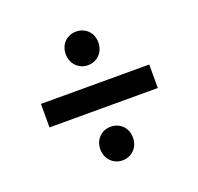

<svg xmlns="http://www.w3.org/2000/svg" viewBox="-102 -734 793 768"><g transform="rotate(-20 295.0 -350.0)"><path d="M65 -300H526V-400H65ZM295 -76C335 -76 365 -106 365 -148C365 -190 335 -219 295 -219C257 -219 226 -190 226 -148C226 -106 257 -76 295 -76ZM295 -481C335 -481 365 -511 365 -553C365 -595 335 -624 295 -624C257 -624 226 -595 226 -553C226 -511 257 -481 295 -481Z"/></g></svg>

Font: Chess Sans SemiBold
Style: Regular
Weight: 600
Designer: Wolf Bōese
Foundry: Wolf Bōese
Version: Version 7.223;Glyphs 3.3 (3306)